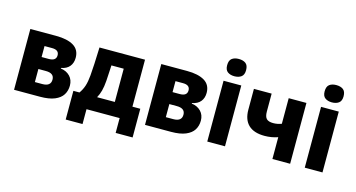

<svg xmlns="http://www.w3.org/2000/svg" viewBox="-91 -1154 3100 1674"><g transform="rotate(15 1458.5 -316.5)"><path d="M66 0V-549H298Q400 -549 456.5 -515Q513 -481 513 -408Q513 -361 487.5 -330Q462 -299 412 -290V-285Q464 -278 495.5 -245Q527 -212 527 -161Q527 -114 504.5 -78Q482 -42 432 -21Q382 0 300 0ZM224 -338H289Q355 -338 355 -388Q355 -437 292 -437H224ZM224 -112H291Q367 -112 367 -172Q367 -230 291 -230H224Z M568 134V-125H623Q647 -159 659.5 -197Q672 -235 677 -293Q681 -339 684 -399.5Q687 -460 690 -549H1101V-125H1172V134H1019V0H720V134ZM782 -125H942V-425H831Q829 -386 827 -351.5Q825 -317 823 -283Q819 -230 809 -192.5Q799 -155 782 -125Z M1248 0V-549H1480Q1582 -549 1638.5 -515Q1695 -481 1695 -408Q1695 -361 1669.5 -330Q1644 -299 1594 -290V-285Q1646 -278 1677.5 -245Q1709 -212 1709 -161Q1709 -114 1686.5 -78Q1664 -42 1614 -21Q1564 0 1482 0ZM1406 -338H1471Q1537 -338 1537 -388Q1537 -437 1474 -437H1406ZM1406 -112H1473Q1549 -112 1549 -172Q1549 -230 1473 -230H1406Z M1890 -611Q1853 -611 1829 -628.5Q1805 -646 1805 -688Q1805 -732 1828.5 -749.5Q1852 -767 1890 -767Q1929 -767 1952.5 -749.5Q1976 -732 1976 -688Q1976 -646 1952 -628.5Q1928 -611 1890 -611ZM1810 0V-549H1970V0Z M2398 0V-197Q2370 -187 2339.5 -182Q2309 -177 2278 -177Q2182 -177 2133 -224Q2084 -271 2084 -361V-549H2244V-387Q2244 -341 2262.5 -322.5Q2281 -304 2323 -304Q2342 -304 2360.5 -307.5Q2379 -311 2398 -318V-549H2558V0Z M2770 -611Q2733 -611 2709 -628.5Q2685 -646 2685 -688Q2685 -732 2708.5 -749.5Q2732 -767 2770 -767Q2809 -767 2832.5 -749.5Q2856 -732 2856 -688Q2856 -646 2832 -628.5Q2808 -611 2770 -611ZM2690 0V-549H2850V0Z"/></g></svg>

Font: Noto Sans SemiCondensed ExtraBold
Style: Regular
Weight: 800
Width: 4
Designer: Monotype Design Team
Foundry: Monotype Imaging Inc.
Version: Version 2.013; ttfautohint (v1.8.4.7-5d5b)